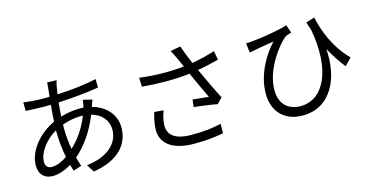

<svg xmlns="http://www.w3.org/2000/svg" viewBox="-82 -1192 3164 1636"><g transform="rotate(-15 1500.0 -374.5)"><path d="M611 -440C568 -331 509 -251 444 -190C434 -247 427 -307 427 -370C427 -383 427 -396 427 -409C474 -426 531 -440 595 -440ZM357 -361C357 -287 366 -208 380 -137C330 -102 282 -85 244 -85C207 -85 188 -105 188 -145C188 -225 261 -323 357 -378ZM705 -495C711 -510 719 -537 725 -550L645 -570C644 -554 639 -528 635 -513L632 -504C620 -505 608 -505 596 -505C546 -505 485 -496 430 -479C433 -521 436 -563 440 -601C561 -607 693 -620 797 -637L796 -712C694 -689 574 -676 449 -670C453 -699 457 -724 461 -745C464 -758 468 -776 473 -789L389 -791C389 -779 388 -760 386 -744C384 -723 381 -697 378 -668C356 -667 334 -667 312 -667C270 -667 183 -674 149 -679L151 -604C191 -602 268 -598 311 -598C330 -598 350 -598 371 -599C367 -553 362 -503 360 -453C224 -391 113 -260 113 -133C113 -48 164 -8 231 -8C284 -8 343 -29 397 -62C402 -42 408 -24 413 -7L486 -29C478 -54 470 -81 462 -109C546 -180 626 -289 681 -429C774 -404 823 -336 823 -261C823 -133 713 -41 535 -22L578 45C808 9 902 -115 902 -257C902 -366 828 -458 704 -491Z M1206 -312C1190 -258 1179 -203 1179 -160C1179 -36 1281 38 1465 38C1596 38 1663 26 1725 15L1726 -68C1656 -53 1597 -41 1466 -41C1318 -41 1259 -93 1259 -180C1259 -210 1271 -267 1287 -305ZM1831 -681C1763 -659 1696 -643 1628 -631C1606 -684 1588 -728 1564 -794L1475 -777C1491 -750 1500 -731 1517 -694L1550 -621C1436 -609 1301 -608 1157 -627L1160 -547C1311 -534 1453 -534 1581 -549C1611 -480 1661 -377 1689 -316C1656 -319 1587 -327 1549 -330L1541 -265C1605 -259 1703 -245 1746 -236L1792 -284C1749 -367 1695 -482 1659 -561C1720 -571 1785 -586 1846 -602Z M2942 -328C2815 -456 2756 -617 2731 -737L2655 -713C2663 -688 2671 -663 2679 -640C2746 -276 2631 -37 2425 -37C2328 -37 2243 -91 2243 -227C2243 -410 2392 -597 2455 -645C2469 -652 2494 -658 2508 -663L2484 -735C2426 -713 2252 -684 2166 -677C2148 -675 2128 -674 2113 -674L2124 -590C2145 -595 2162 -598 2179 -601C2218 -609 2293 -621 2343 -629C2262 -545 2164 -386 2164 -216C2164 -57 2262 45 2422 45C2678 45 2782 -201 2761 -451C2799 -381 2839 -321 2883 -266Z"/></g></svg>

Font: Source Han Sans KR Regular
Style: Regular
Weight: 400
Designer: Ryoko NISHIZUKA (kana & ideographs); Paul D. Hunt (Latin, Greek & Cyrillic); Wenlong ZHANG (bopomofo); Sandoll Communica
Foundry: Adobe Systems Incorporated
Version: Version 1.004;PS 1.004;hotconv 1.0.82;makeotf.lib2.5.63406